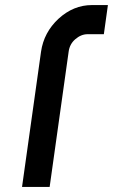

<svg xmlns="http://www.w3.org/2000/svg" viewBox="-20 -738 446 758"><path d="M343 -718Q270 -718 211 -664Q153 -610 142 -534L67 0H176L251 -534Q255 -564 277 -583Q300 -603 326 -603H390L406 -718Z"/></svg>

Font: Unageo
Style: SemiBold-Italic
Weight: 600
Designer: Richard Sepsi
Foundry: Richard Sepsi
Version: Version 2.000